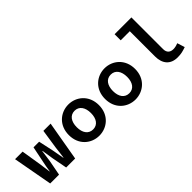

<svg xmlns="http://www.w3.org/2000/svg" viewBox="87 -1717 2627 2627"><g transform="rotate(-45 1400.0 -403.5)"><path d="M6 -575 111 0H282L324 -220C335 -295 341 -345 347 -389H352C361 -328 369 -274 378 -221L420 0H594L694 -575H554L511 -290C504 -234 499 -179 490 -122H486C476 -179 467 -234 456 -290L408 -511H299L254 -290C241 -235 233 -179 224 -122H221C213 -179 206 -234 198 -290L152 -575Z M759 -287C759 -96 898 14 1050 14C1201 14 1341 -96 1341 -287C1341 -478 1201 -589 1050 -589C898 -589 759 -478 759 -287ZM1187 -287C1187 -178 1137 -107 1050 -107C962 -107 912 -178 912 -287C912 -396 962 -468 1050 -468C1137 -468 1187 -396 1187 -287Z M1459 -287C1459 -96 1598 14 1750 14C1901 14 2041 -96 2041 -287C2041 -478 1901 -589 1750 -589C1598 -589 1459 -478 1459 -287ZM1887 -287C1887 -178 1837 -107 1750 -107C1662 -107 1612 -178 1612 -287C1612 -396 1662 -468 1750 -468C1837 -468 1887 -396 1887 -287Z M2354 -215C2354 -73 2427 14 2565 14C2634 14 2674 2 2732 -18L2697 -128C2661 -113 2631 -107 2603 -107C2548 -107 2503 -134 2503 -208V-821H2178V-703H2354Z"/></g></svg>

Font: Kawkab Mono
Style: Bold
Weight: 700
Monospace: yes
Designer: Abdullah Arif
Foundry: Abdullah Arif
Version: Version 1.000;PS 000.500;hotconv 1.0.88;makeotf.lib2.5.64775